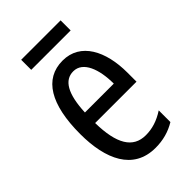

<svg xmlns="http://www.w3.org/2000/svg" viewBox="-210 -752 837 837"><g transform="rotate(-45 209.0 -333.0)"><path d="M333 -676H90V-614H333ZM215 -546C102 -546 43 -447 43 -265C43 -109 96 10 233 10C279 10 320 -1 358 -24V-96C318 -70 281 -59 242 -59C163 -59 125 -123 123 -253H378V-309C378 -442 325 -546 215 -546ZM215 -480C275 -480 302 -405 302 -317H124C129 -428 160 -480 215 -480Z"/></g></svg>

Font: Noto Sans Myanmar UI ExtraCondensed
Style: Regular
Weight: 400
Width: 2
Designer: Monotype Design Team
Foundry: Monotype Imaging Inc.
Version: Version 2.103